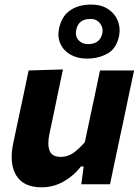

<svg xmlns="http://www.w3.org/2000/svg" viewBox="-20 -808 610 842"><path d="M163 13.5Q82.5 13.5 51 -39Q19.5 -91.5 38 -179.5Q46 -218.5 57.5 -272Q72.5 -342 83.5 -393.8Q94.5 -445.5 105.5 -499L256 -503.5Q245 -450.5 234 -398.5Q223 -346.5 211.5 -290.5L196.5 -219.5Q187 -174 197.5 -147Q208 -120 247 -120Q277.5 -120 302.8 -138.2Q328 -156.5 352 -184.5L374.5 -290.5Q386.5 -346.5 397 -396Q407.5 -445.5 418.5 -499H568Q556.5 -445.5 545.5 -393.5Q534.5 -341.5 520 -271.5L508 -216Q495 -154 484.2 -103.8Q473.5 -53.5 462.5 0H336.5L347 -78H334.5Q306.5 -39.5 260.8 -13Q215 13.5 163 13.5ZM361.5 -551Q319.5 -551 289 -568.5Q258.5 -586 244.8 -616.2Q231 -646.5 239.5 -685.5Q251.5 -738.5 288.5 -763.2Q325.5 -788 380.5 -788Q423 -788 452.8 -769Q482.5 -750 495.8 -719Q509 -688 502.5 -652Q491 -594.5 451 -572.8Q411 -551 361.5 -551ZM366 -614.5Q419 -614.5 429 -663Q433.5 -687.5 418.2 -706.2Q403 -725 377 -725Q324 -725 314.5 -677.5Q308.5 -650 324 -632.2Q339.5 -614.5 366 -614.5Z"/></svg>

Font: Commissioner
Style: Bold Italic
Weight: 700
Italic angle: -12°
Designer: Kostas Bartsokas
Foundry: Kostas Bartsokas
Version: Version 1.000; ttfautohint (v1.8.3)